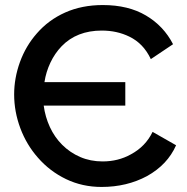

<svg xmlns="http://www.w3.org/2000/svg" viewBox="-20 -734 739 760"><path d="M498 -123Q448 -95 386 -95Q338 -95 297.5 -112.5Q257 -130 226 -161Q196 -191 177.5 -231Q159 -271 153 -316H476V-409H156Q162 -449 179.5 -486Q197 -523 224 -551Q284 -613 383 -613Q443 -613 492 -589Q548 -562 577 -500L665 -559Q628 -631 558 -672.5Q488 -714 387 -714Q304 -714 238 -684.5Q172 -655 126 -602Q82 -552 59 -488.5Q36 -425 36 -360Q36 -292 60.5 -226.5Q85 -161 130 -110Q177 -56 241.5 -25Q306 6 382 6Q482 6 562 -37Q643 -82 677 -159L584 -212Q556 -154 498 -123Z"/></svg>

Font: RT Raleway SemiBold
Style: Regular
Weight: 400
Designer: Matt McInerney, Pablo Impallari, Rodrigo Fuenzalida — Edited by Milan Moffatt in April 2016
Foundry: Matt McInerney, Pablo Impallari, Rodrigo Fuenzalida — Edited by Milan Moffatt in April 2016
Version: Version 3.001